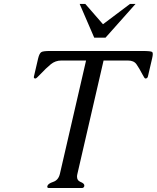

<svg xmlns="http://www.w3.org/2000/svg" viewBox="-20 -944 787 964"><path d="M379.9 -924.3H408.2L497.1 -822.3L632.8 -924.3H660.6L509.8 -754.9H453.1ZM722.7 -560.1Q720.2 -549.8 710 -549.8Q705.6 -549.8 695.8 -569.3Q678.2 -603 665 -621.6Q651.9 -640.1 622.6 -640.1H500L368.7 -71.3Q366.7 -63.5 366.7 -57.1Q366.7 -37.6 383.8 -30.8Q403.8 -22.9 403.3 -12.7Q403.3 -11.2 403.3 -9.8Q400.9 0 391.1 0H225.6Q215.3 0 217.8 -9.8Q220.7 -22 247.1 -30.8Q273.4 -39.6 280.8 -71.3L412.1 -640.1H287.6Q258.3 -640.1 235.4 -621.6Q212.4 -603 180.7 -569.3Q162.6 -549.8 158.2 -549.8Q149.9 -549.8 149.9 -556.6Q149.9 -558.1 150.4 -560.1L171.4 -650.4Q177.7 -676.8 188 -682.6Q197.3 -688 230 -688Q232.9 -688 235.4 -688H696.3Q736.8 -688 743.7 -683.1Q747.1 -680.7 747.1 -672.9Q747.1 -664.6 743.7 -650.4Z"/></svg>

Font: Caudex
Style: Italic
Weight: 400
Italic angle: -13°
Version: Version 1.04